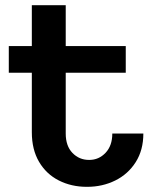

<svg xmlns="http://www.w3.org/2000/svg" viewBox="-20 -716 579 742"><path d="M317 6H315Q256 6 207.5 -18.5Q159 -43 131 -90.5Q103 -138 103 -205V-435H14V-538H103V-696H234V-538H466V-435H234V-200Q234 -152 260 -125Q286 -98 324 -98H325Q362 -98 388 -125.5Q414 -153 414 -200H534Q534 -136 504.5 -89.5Q475 -43 425.5 -18.5Q376 6 317 6Z"/></svg>

Font: 카카오 큰글씨 ExtraBold
Style: Regular
Weight: 800
Designer: Park Young-rak; Lee Sang-min; Kim Jung-jin; Min Bon; Park Min-gyu;
Foundry: Kakao Corporation
Version: Version 2.003